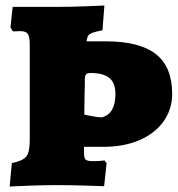

<svg xmlns="http://www.w3.org/2000/svg" viewBox="-20 -672 645 697"><path d="M23 -80Q63 -88 75.5 -104Q88 -120 88 -162V-508Q88 -539 81 -549Q74 -559 53 -559L27 -558L18 -572L26 -647H187Q232 -647 285 -649Q338 -651 359 -652L352 -562Q326 -557 315.5 -553Q305 -549 301 -544Q297 -539 295 -527L294 -522H363Q487 -522 546 -475.5Q605 -429 605 -331Q605 -275 573.5 -231Q542 -187 485.5 -163Q429 -139 356 -139H285V-116Q285 -98 291 -92.5Q297 -87 317 -87Q335 -87 345.5 -88Q356 -89 359 -90L367 -80L358 4Q337 3 282.5 1.5Q228 0 181 0Q142 0 87 2Q32 4 15 5ZM399 -331Q399 -371 377 -389Q355 -407 308 -407Q297 -407 292.5 -402Q288 -397 288 -385Q288 -350 287 -327L286 -256Q331 -246 350 -246Q399 -259 399 -331Z"/></svg>

Font: Alegreya SC Black
Style: Regular
Weight: 900
Designer: Juan Pablo del Peral
Foundry: Huerta Tipografica
Version: Version 2.007; ttfautohint (v1.6)